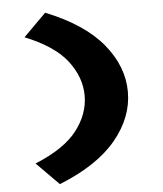

<svg xmlns="http://www.w3.org/2000/svg" viewBox="-59 -753 840 991"><g transform="rotate(-5 361.0 -258.0)"><path d="M211 186 95 69Q247 7 312.5 -78Q378 -163 378 -258Q378 -353 312.5 -438.5Q247 -524 95 -585L212 -702Q410 -623 506 -506.5Q602 -390 602 -258Q602 -126 505.5 -9.5Q409 107 211 186Z"/></g></svg>

Font: Lexend Zetta Black
Style: Regular
Weight: 900
Designer: Bonnie Shaver-Troup, Thomas Jockin
Foundry: Lexend
Version: Version 1.007